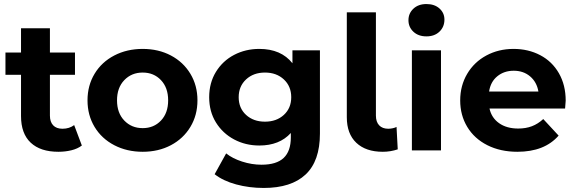

<svg xmlns="http://www.w3.org/2000/svg" viewBox="-20 -744 2848 950"><path d="M385 -24Q364 -8 333.5 -0.5Q303 7 269 7Q180 7 132 -38Q84 -83 84 -170V-374H7V-484H84V-604H227V-484H351V-374H227V-172Q227 -141 243 -124Q259 -107 289 -107Q323 -107 347 -125Z M686 7Q608 7 545.5 -25.5Q483 -58 448 -116Q413 -174 413 -247.5Q413 -321 448 -379Q483 -437 545.5 -469.5Q608 -502 686 -502Q764 -502 825.5 -469.5Q887 -437 922 -379Q957 -321 957 -247.5Q957 -174 922 -116Q887 -58 825.5 -25.5Q764 7 686 7ZM686 -110Q741 -110 776.5 -147.5Q812 -185 812 -247.5Q812 -310 776.5 -347.5Q741 -385 686 -385Q631 -385 595 -347.5Q559 -310 559 -247.5Q559 -185 595 -147.5Q631 -110 686 -110Z M1563 -495V-83Q1563 53 1492 119.5Q1421 186 1285 186Q1213 186 1148.5 168.5Q1084 151 1042 118L1099 15Q1130 40 1178 55.5Q1226 71 1274 71Q1348 71 1383.5 37.5Q1419 4 1419 -64V-86Q1363 -24 1263 -24Q1195 -24 1138.5 -54Q1082 -84 1048.5 -138Q1015 -192 1015 -263Q1015 -334 1048.5 -388.5Q1082 -443 1138.5 -472.5Q1195 -502 1263 -502Q1371 -502 1427 -431V-495ZM1291 -142Q1348 -142 1384.5 -175.5Q1421 -209 1421 -263Q1421 -317 1384.5 -351Q1348 -385 1291 -385Q1234 -385 1197.5 -351Q1161 -317 1161 -263Q1161 -209 1197.5 -175.5Q1234 -142 1291 -142Z M1696 -164V-683H1840V-172Q1840 -141 1856 -124Q1872 -107 1901 -107Q1912 -107 1923.5 -109.5Q1935 -112 1942 -116L1948 -5Q1912 7 1874 7Q1790 7 1743 -37.5Q1696 -82 1696 -164Z M2018 -495H2162V0H2018ZM2179 -647Q2179 -611 2154.5 -587.5Q2130 -564 2090 -564Q2050 -564 2025.5 -587Q2001 -610 2001 -644Q2001 -678 2025.5 -701Q2050 -724 2090 -724Q2130 -724 2154.5 -702Q2179 -680 2179 -647Z M2776 -207H2402Q2412 -161 2449.5 -134.5Q2487 -108 2544 -108Q2582 -108 2612 -119.5Q2642 -131 2668 -155L2744 -73Q2674 7 2540 7Q2456 7 2391.5 -25.5Q2327 -58 2292 -116Q2257 -174 2257 -247Q2257 -320 2291.5 -378.5Q2326 -437 2386.5 -469.5Q2447 -502 2521 -502Q2594 -502 2653 -471Q2712 -440 2745.5 -381.5Q2779 -323 2779 -246Q2779 -243 2776 -207ZM2400 -291H2644Q2636 -338 2603 -366Q2570 -394 2522 -394Q2474 -394 2440.5 -366.5Q2407 -339 2400 -291Z"/></svg>

Font: Montserrat Ace
Style: Bold
Weight: 700
Designer: Julieta Ulanovsky
Foundry: Julieta Ulanovsky
Version: Version 1